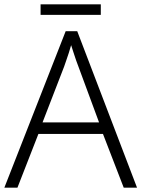

<svg xmlns="http://www.w3.org/2000/svg" viewBox="-20 -860 648 880"><path d="M0 0 281 -717H334L608 0H547L452 -246H156L60 0ZM175 -299H434L339 -556Q335 -566 329 -583Q323 -600 317 -619Q311 -638 306 -653Q301 -636 295.5 -618Q290 -600 284 -584Q278 -568 274 -555ZM442 -840V-792H166V-840Z"/></svg>

Font: Noto Sans Symbols Light
Style: Regular
Weight: 300
Version: Version 2.002